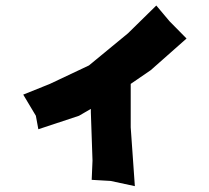

<svg xmlns="http://www.w3.org/2000/svg" viewBox="-20 -630 743 682"><path d="M535.2 -610.4 434.6 -511.7 295.9 -397.5 157.2 -332 62.5 -293.9 107.4 -218.8 116.2 -170.9 260.7 -218.8 302.7 -243.2V-231.4L308.6 -59.6L305.7 8.8L373 12.7L459 31.2L444.3 -177.7V-330.1V-332L515.6 -380.9L642.6 -493.2L582 -554.7Z"/></svg>

Font: MaokenAssortedSans-TC
Style: Regular
Weight: 500
Version: Version 0.83